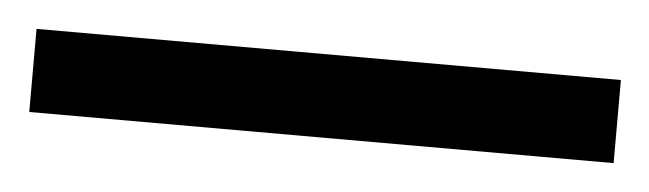

<svg xmlns="http://www.w3.org/2000/svg" viewBox="-26 44 490 145"><g transform="rotate(5 219.5 116.5)"><path d="M441 148H-2V85H441Z"/></g></svg>

Font: Noto Sans Condensed
Style: Regular
Weight: 400
Width: 3
Version: Version 2.013